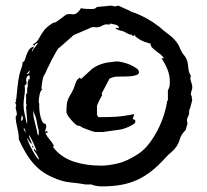

<svg xmlns="http://www.w3.org/2000/svg" viewBox="-20 -541 740 685"><path d="M47 -44V-50Q47 -64 41.5 -86Q36 -108 36 -124Q36 -126 38 -128Q40 -130 40 -132V-135Q40 -140 38 -146.5Q36 -153 36 -159Q36 -161 38 -163L36 -171L34 -175L38 -180L36 -185L38 -187Q40 -207 42.5 -231.5Q45 -256 50 -278Q53 -289 56.5 -298Q60 -307 61 -320Q66 -320 68.5 -327Q71 -334 74 -343.5Q77 -353 82.5 -362Q88 -371 100 -375V-373Q100 -368 97 -366Q94 -364 94 -359V-357Q99 -366 105 -373Q111 -380 116 -387Q110 -387 107 -384Q104 -381 104 -378Q102 -380 99 -380H96L100 -384Q110 -390 115 -397.5Q120 -405 125 -414Q130 -423 137.5 -433Q145 -443 161 -454Q168 -459 170.5 -460Q173 -461 174 -461L175 -460Q176 -460 177.5 -461Q179 -462 183.5 -465Q188 -468 195.5 -473.5Q203 -479 216 -489Q220 -490 222.5 -490.5Q225 -491 227 -491Q230 -491 232.5 -490.5Q235 -490 239 -490Q240 -490 242.5 -490Q245 -490 249 -491.5Q253 -493 258 -497.5Q263 -502 269 -512Q270 -511 279.5 -510Q289 -509 301 -509Q306 -509 310 -509Q314 -509 318 -510L326 -516Q327 -516 334.5 -517Q342 -518 351 -518.5Q360 -519 367 -520Q374 -521 375 -521Q377 -521 383 -519.5Q389 -518 391 -518L402 -521L444 -502Q447 -499 454.5 -497Q462 -495 474.5 -489.5Q487 -484 505.5 -474Q524 -464 549 -445Q562 -433 573 -425Q584 -417 593 -409Q602 -401 609.5 -391.5Q617 -382 623 -367Q628 -354 637 -343.5Q646 -333 649 -319Q651 -310 652 -298Q653 -286 657 -278L661 -270L659 -262Q659 -257 662.5 -247Q666 -237 666 -232V-229Q666 -224 663.5 -217.5Q661 -211 661 -204L664 -197Q664 -188 666 -187Q666 -185 664.5 -179Q663 -173 661.5 -166.5Q660 -160 658 -154.5Q656 -149 655 -148V-142Q655 -132 651 -125.5Q647 -119 647 -111L649 -99Q648 -97 647 -94Q646 -91 645 -87L643 -78Q626 -61 621.5 -44.5Q617 -28 608 -16Q600 -5 590 3Q580 11 572 20Q546 49 521.5 68.5Q497 88 470 100.5Q443 113 412 118.5Q381 124 342 124Q332 124 320.5 121.5Q309 119 311 119L306 117H285Q257 112 233 110Q209 108 183 98Q157 88 137.5 75.5Q118 63 102.5 46Q87 29 73.5 7Q60 -15 47 -44ZM172 -22Q170 -20 170 -18Q170 -15 172 -12.5Q174 -10 176 -8Q202 22 244.5 36Q287 50 342 50Q365 50 398.5 42.5Q432 35 472 9Q495 -6 513 -30Q531 -54 544 -80Q557 -106 565 -131.5Q573 -157 576 -177Q576 -180 577 -181L579 -184V-219Q584 -227 585 -234.5Q586 -242 586 -249Q586 -271 578 -292Q570 -313 556 -333H565Q560 -341 552.5 -347Q545 -353 537.5 -358.5Q530 -364 524 -370Q518 -376 517 -384V-386L509 -387Q507 -389 503.5 -389.5Q500 -390 495 -392Q490 -394 482 -398Q474 -402 463 -411L461 -419Q461 -414 459 -413.5Q457 -413 455 -413Q451 -413 451 -416L452 -418Q451 -417 449 -417Q446 -417 443 -418Q440 -419 436 -421L423 -428Q415 -431 407.5 -432.5Q400 -434 392 -440L394 -442Q396 -442 399 -441Q402 -440 404 -440V-442Q404 -450 392 -453Q380 -456 373 -457L371 -453Q366 -454 360 -454Q352 -454 342 -448Q331 -442 319.5 -444Q308 -446 297 -439L243 -416L192 -371H191Q189 -371 181 -357.5Q173 -344 164.5 -327.5Q156 -311 149 -296Q142 -281 141 -278L137 -272Q133 -265 130.5 -248.5Q128 -232 128 -223H132Q124 -218 121 -202Q118 -186 118 -177L120 -171Q120 -170 120 -159Q120 -148 122.5 -134.5Q125 -121 129.5 -110Q134 -99 143 -99L145 -90Q145 -85 143 -81Q141 -77 141 -72V-69L145 -74Q150 -71 150 -70Q150 -69 149.5 -68.5Q149 -68 149 -67H143V-64Q149 -52 156.5 -44Q164 -36 172 -22ZM217 -141Q217 -156 218.5 -171Q220 -186 236 -211Q244 -225 248.5 -241.5Q253 -258 265 -264L269 -259L307 -294Q321 -305 339 -311.5Q357 -318 373 -319L396 -322Q403 -322 416.5 -319Q430 -316 443 -310.5Q456 -305 466 -298Q476 -291 476 -283Q476 -277 467 -273.5Q458 -270 447 -269Q436 -268 427 -268Q418 -268 418 -268Q406 -268 395.5 -267.5Q385 -267 371 -261L342 -206L345 -203L335 -184Q331 -176 328.5 -170Q326 -164 326 -162V-131L331 -123H341Q366 -123 393 -124.5Q420 -126 459 -134L454 -118Q454 -116 457.5 -114.5Q461 -113 463 -113Q462 -111 462 -110Q462 -109 461 -109H462Q463 -109 463 -108Q463 -102 455 -97Q447 -92 436.5 -87.5Q426 -83 416.5 -80.5Q407 -78 404 -78L347 -70H340H322Q317 -70 308.5 -73Q300 -76 291.5 -79Q283 -82 277.5 -84.5Q272 -87 272 -87Q267 -92 260 -92.5Q253 -93 248 -99Q245 -101 240 -106.5Q235 -112 229.5 -118.5Q224 -125 220.5 -131.5Q217 -138 217 -141ZM68 -236Q68 -233 68.5 -230Q69 -227 69 -224Q69 -210 66.5 -195.5Q64 -181 64 -167Q64 -152 67 -138.5Q70 -125 73 -111L75 -101H77Q77 -115 75.5 -128.5Q74 -142 73 -158L75 -167L73 -170V-206L77 -208V-228L79 -230V-250L82 -252L79 -258Q80 -257 83 -257Q86 -257 86 -261Q86 -265 86 -267Q86 -272 84 -272Q79 -272 76 -266Q73 -260 73 -256Q73 -253 74 -251Q75 -249 75 -245Q75 -240 68 -236ZM77 -47Q77 -44 82.5 -31.5Q88 -19 95 -6Q102 7 109 17.5Q116 28 119 28Q119 24 114.5 15.5Q110 7 106 2L101 -5V-11Q102 -9 105 -7Q108 -5 108 -3L110 -1V-3Q110 -5 106.5 -13.5Q103 -22 98.5 -32Q94 -42 89.5 -50Q85 -58 84 -60V-54Q84 -52 88.5 -42Q93 -32 93 -30V-27Q88 -31 84.5 -36.5Q81 -42 79 -47ZM103 -134Q103 -135 101.5 -139Q100 -143 99 -147V-145V-132Q99 -128 101 -118Q103 -108 106 -97.5Q109 -87 111 -77.5Q113 -68 113 -64L118 -57V-77Q114 -88 112 -102.5Q110 -117 106 -127ZM57 -128Q57 -123 56 -119Q55 -115 55 -110Q58 -110 60 -113L62 -119Q62 -120 61 -122.5Q60 -125 60 -128ZM86 -290 75 -277H77Q86 -277 86 -290ZM71 -68V-70Q71 -76 66 -84L64 -81ZM95 -19 97 -21Q99 -21 99 -16V-14L95 -16ZM95 -25Q97 -24 97 -24Q97 -23 95 -23Q93 -23 93 -24Q94 -25 95 -25Z"/></svg>

Font: East Sea Dokdo Cyrillic
Style: Regular
Weight: 400
Version: Version 1.00 July 4, 2018, initial release